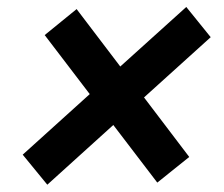

<svg xmlns="http://www.w3.org/2000/svg" viewBox="-20 -604 626 537"><path d="M112.3 -87.4 43.5 -171.4 231 -340.8 105 -505.9 194.3 -578.6 316.4 -418 501 -584.5 569.3 -500 382.8 -331.5 509.3 -165 419.9 -93.3 296.9 -254.4Z"/></svg>

Font: CaskaydiaCove NFP SemiBold
Style: Italic
Weight: 600
Italic angle: -10°
Designer: Aaron Bell
Foundry: Saja Typeworks
Version: Version 2111.001; VTT 6.35;Nerd Fonts 3.1.1